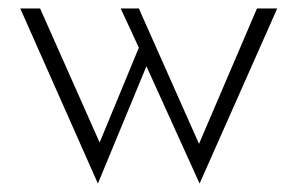

<svg xmlns="http://www.w3.org/2000/svg" viewBox="-20 -411 705 455"><path d="M309 -391 457 -58 446 -57 589 -391H637L453 24L327 -254L212 24L28 -391H75L226 -51L209 -56L309 -298L266 -391Z"/></svg>

Font: Josefin Sans Thin Light
Style: Regular
Weight: 300
Version: Version 2.000